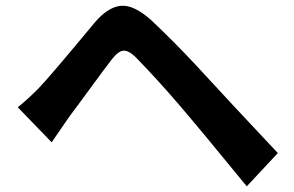

<svg xmlns="http://www.w3.org/2000/svg" viewBox="-20 -682 1040 680"><path d="M43 -302Q80 -332 116 -368.5Q152 -405 317 -604Q364 -658 409 -661.5Q454 -665 514 -612Q597 -534 676 -449Q797 -317 964 -140L854 -22Q693 -219 615.5 -309.5Q538 -400 460 -480Q435 -504 417 -502.5Q399 -501 377 -473Q355 -445 298 -367Q241 -289 227 -271Q172 -191 163 -178Z"/></svg>

Font: Swei Fan Sans CJK TC
Style: Bold
Weight: 700
Version: Version 2.130